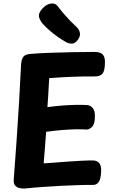

<svg xmlns="http://www.w3.org/2000/svg" viewBox="-20 -1078 663 1113"><path d="M121.3 15Q110.3 15 95.1 12.6Q79.8 10.2 68.9 -1.1Q58 -12.4 59.6 -37.1Q67.8 -143.7 75.7 -256.8Q83.6 -370 90.4 -483.6Q97.3 -597.1 102.3 -705.2Q104.3 -735.4 116 -749.7Q127.7 -764 159.9 -765.8Q207.2 -769.8 268.4 -771.9Q329.7 -774 396.9 -775.5Q464.1 -777 529.2 -777Q559.7 -777 574.1 -763.6Q588.4 -750.1 588.4 -718.9Q588.4 -669.3 574.8 -652.2Q561.2 -635 533.1 -635Q486.7 -635 452.2 -634.5Q417.7 -634 388.3 -632.5Q359 -631 330.2 -629.5Q301.4 -628 265.4 -625Q263.4 -591.4 261.8 -565.8Q260.2 -540.1 259 -515.3Q257.8 -490.6 254.8 -457Q298.8 -463 338.8 -466Q378.8 -469 415.3 -470Q451.8 -471 482.8 -469Q499.8 -469 514.9 -454.8Q530 -440.6 530.2 -406Q530.4 -359.6 514.2 -343.3Q498 -327 482 -327Q457 -329 421.6 -328.5Q386.2 -328 342.8 -324.5Q299.4 -321 247.4 -314Q243.4 -263.9 240.4 -220.4Q237.3 -177 233.1 -131Q268.1 -133 304.4 -136Q340.7 -139 377.3 -141.5Q414 -144 449.6 -146Q485.2 -148 517.7 -148Q541.6 -148 554.7 -133.3Q567.8 -118.6 566.2 -83.7Q564.7 -39.8 552.3 -22.9Q540 -6 520 -6Q500 -6 479.5 -6Q459 -6 439 -5Q392 -4 335.8 -1Q279.7 2 224 6Q168.3 10 121.3 15ZM365.9 -832.2Q342.3 -844.7 314.7 -864.4Q287 -884.1 262.6 -905.7Q238.2 -927.3 224.8 -943.6Q209.4 -963.7 205.7 -982.1Q201.9 -1000.6 225.6 -1028.1Q248.7 -1053.8 275.3 -1057.3Q302 -1060.8 315.7 -1040.8Q328.2 -1023.4 357.1 -989.8Q386 -956.2 424.2 -921.1Q438.2 -908.8 442.8 -888.9Q447.3 -869 431.9 -848.4Q416.6 -825.9 398.2 -825.3Q379.9 -824.8 365.9 -832.2Z"/></svg>

Font: Playpen Sans
Style: Regular
Weight: 400
Designer: Laura Meseguer, Veronika Burian, José Scaglione, Kostas Bartsokas, Vera Evstafieva, Tom Grace, Yorlmar Campos
Foundry: TypeTogether
Version: Version 2.000